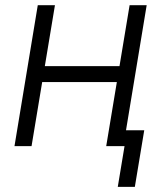

<svg xmlns="http://www.w3.org/2000/svg" viewBox="-20 -561 629 737"><path d="M455.6 -307.1 445.3 -246.1H125.5L135.7 -307.1ZM190.9 -541 101.1 0H35.6L125 -541ZM543 -541 453.6 0H387.7L477.5 -541ZM432.1 156.2 458 0H416L425.8 -61H533.7L497.6 156.2Z"/></svg>

Font: Inter 17pt Light
Style: Italic
Weight: 300
Italic angle: -9.3988°
Version: Version 4.001;git-66647c0bb